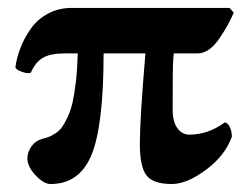

<svg xmlns="http://www.w3.org/2000/svg" viewBox="-20 -456 632 486"><path d="M561 -436H162.1C139.6 -436 119.4 -431.2 101.3 -421.4C83.3 -411.6 68.8 -398.9 57.9 -383.3C47 -367.7 38.3 -351.6 32 -335.2C25.6 -318.8 21.3 -302.4 19 -286.1C19.7 -281.9 25 -278 34.9 -274.4C44.8 -270.8 52.6 -270 58.1 -272C65.6 -289.6 75.7 -302.1 88.4 -309.6C101.1 -317.1 119.6 -320.8 144 -320.8H176.8C176.1 -294.4 174.6 -270.7 172.1 -249.5C169.7 -228.4 166.8 -210.7 163.6 -196.5C160.3 -182.4 156.1 -169.8 150.9 -158.9C145.7 -148 140.9 -139.6 136.5 -133.5C132.1 -127.5 126.5 -122.4 119.9 -118.2C113.2 -113.9 107.7 -111 103.3 -109.4C98.9 -107.7 93.4 -106.1 86.9 -104.5C75.2 -101.2 66 -94.7 59.3 -85C52.7 -75.2 49.3 -65.3 49.3 -55.2C49.3 -41.2 56.2 -26.9 70.1 -12.2C83.9 2.4 96.5 9.8 107.9 9.8C157.1 9.8 191.7 -15.1 211.9 -64.7C232.1 -114.3 242.2 -199.7 242.2 -320.8H348.1C338.7 -210.1 334 -133.8 334 -91.8C334 -53.1 339.6 -26.4 350.8 -12C362.1 2.5 383.5 9.8 415 9.8C440.1 9.8 468.8 -2.1 501 -25.9C533.2 -49.6 555.2 -77.6 566.9 -109.9C566.9 -118.7 565.2 -126.8 561.8 -134.3C558.3 -141.8 554 -145.7 548.8 -146C520.8 -125.5 490.9 -115.2 459 -115.2C446.9 -115.2 436.9 -120.7 429 -131.6C421 -142.5 417 -158 417 -178.2C417 -253.1 417.5 -295.7 418.5 -306.2C419.1 -311.4 419.6 -316.2 419.9 -320.8H480C490.1 -320.8 499.8 -324.1 509.3 -330.8C518.7 -337.5 527.7 -347.2 536.1 -359.9C544.6 -372.6 551.1 -383.1 555.7 -391.4C560.2 -399.7 565.6 -410.5 571.8 -423.8Z"/></svg>

Font: Linux Biolinum G
Style: Bold
Weight: 700
Designer: Philipp H. Poll
Foundry: Philipp H. Poll
Version: Version 1.1.0